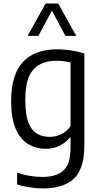

<svg xmlns="http://www.w3.org/2000/svg" viewBox="-20 -828 563 1078"><path d="M221.5 230Q187.5 230 148.2 224.2Q109 218.5 76 207.5V141.5Q114 154 149.2 159.8Q184.5 165.5 217 165.5Q297 165.5 336.5 129.2Q376 93 376 2V-55H371.5Q350.5 -28.5 316 -10.5Q281.5 7.5 235 7.5Q184 7.5 140 -18Q96 -43.5 69.2 -102.2Q42.5 -161 42.5 -260.5Q42.5 -408.5 108.5 -479.8Q174.5 -551 302 -551Q327 -551 354 -548Q381 -545 406.8 -540Q432.5 -535 453.5 -527.5V-9.5Q453.5 119.5 395 174.8Q336.5 230 221.5 230ZM258.5 -59.5Q292 -59.5 324 -74.8Q356 -90 376 -120.5V-477.5Q360.5 -481.5 339.2 -484.2Q318 -487 296.5 -487Q212 -487 167 -437Q122 -387 122 -268Q122 -185 139.8 -139.8Q157.5 -94.5 188.5 -77Q219.5 -59.5 258.5 -59.5ZM135 -626.5 236 -808H307L408 -626.5H347.5L264.5 -781.5H278.5L195.5 -626.5Z"/></svg>

Font: Encode Sans SemiCondensed
Style: Regular
Weight: 400
Width: 4
Designer: Multiple Designers
Foundry: Impallari Type
Version: Version 3.002